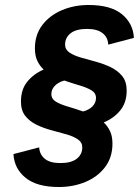

<svg xmlns="http://www.w3.org/2000/svg" viewBox="-20 -740 557 770"><path d="M216 10Q128 10 82.5 -27Q37 -64 34 -122L137 -149Q139 -120 160 -103Q181 -86 222 -86Q266 -86 288 -103.5Q310 -121 310 -149Q310 -169 292.5 -181Q275 -193 247 -201Q219 -209 187 -217.5Q155 -226 127 -239.5Q99 -253 81.5 -275Q64 -297 64 -333Q64 -381 89.5 -412.5Q115 -444 155 -461Q139 -476 129.5 -496.5Q120 -517 120 -546Q120 -601 150 -640Q180 -679 229 -699.5Q278 -720 335 -720Q424 -720 469 -683Q514 -646 517 -588L414 -561Q413 -590 391.5 -607Q370 -624 329 -624Q285 -624 263 -606.5Q241 -589 241 -561Q241 -541 259 -529Q277 -517 305 -509Q333 -501 364.5 -492.5Q396 -484 424 -470.5Q452 -457 470 -435Q488 -413 488 -377Q488 -329 462.5 -297.5Q437 -266 396 -249Q412 -234 421.5 -213.5Q431 -193 431 -164Q431 -109 401.5 -70Q372 -31 323 -10.5Q274 10 216 10ZM186 -363Q186 -343 204.5 -332Q223 -321 252.5 -312.5Q282 -304 313 -293Q337 -299 351 -313.5Q365 -328 365 -347Q365 -367 346.5 -378Q328 -389 299 -397.5Q270 -406 238 -417Q215 -411 200.5 -396.5Q186 -382 186 -363Z"/></svg>

Font: Livvic SemiBold
Style: Italic
Weight: 600
Italic angle: -10°
Designer: Jacques Le Bailly, Baron von Fonthausen
Version: Version 1.001; ttfautohint (v1.8.2)